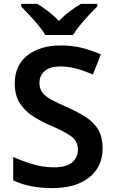

<svg xmlns="http://www.w3.org/2000/svg" viewBox="-20 -958 590 988"><path d="M508 -195Q508 -100 439 -45Q370 10 248 10Q130 10 48 -30V-150Q93 -130 147 -113.5Q201 -97 257 -97Q321 -97 351 -122Q381 -147 381 -188Q381 -233 343 -259Q305 -285 232 -316Q188 -335 148 -361Q108 -387 82 -427Q56 -467 56 -529Q56 -621 120.5 -672.5Q185 -724 293 -724Q350 -724 399.5 -712Q449 -700 499 -678L458 -575Q413 -594 372.5 -605Q332 -616 289 -616Q237 -616 210 -592.5Q183 -569 183 -532Q183 -502 198 -482Q213 -462 244.5 -445Q276 -428 326 -406Q383 -381 424 -354Q465 -327 486.5 -289Q508 -251 508 -195ZM213 -778Q200 -801 177.5 -828Q155 -855 131 -880.5Q107 -906 89 -925V-938H173Q200 -921 229 -899Q258 -877 283 -850Q309 -877 339 -899.5Q369 -922 396 -938H481V-925Q462 -907 438 -881Q414 -855 391.5 -828Q369 -801 356 -778Z"/></svg>

Font: Noto Sans Ethiopic SemiBold
Style: Regular
Weight: 600
Designer: Monotype Design Team
Foundry: Monotype Imaging Inc.
Version: Version 2.102; ttfautohint (v1.8.4.7-5d5b)